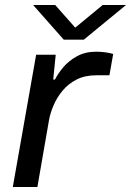

<svg xmlns="http://www.w3.org/2000/svg" viewBox="-20 -745 522 765"><path d="M31 0 124 -527H202L192 -428H199Q211 -452 232.5 -477.5Q254 -503 287 -521Q320 -539 362 -539Q382 -539 400 -536.5Q418 -534 431 -530L416 -445H363Q318 -445 285 -428Q252 -411 229.5 -384Q207 -357 193.5 -325.5Q180 -294 175 -265L129 0ZM482 -725 314 -587H234L112 -725H200L292 -621H263L389 -725Z"/></svg>

Font: Archivo Expanded
Style: Italic
Weight: 400
Width: 7
Italic angle: -10°
Designer: Hector Gatti
Foundry: Omnibus-Type
Version: Version 2.001